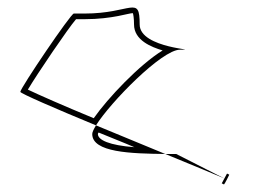

<svg xmlns="http://www.w3.org/2000/svg" viewBox="-20 -514 682 510"><path d="M34 -270C34 -266 126 -226 235 -181C273 -242 410 -382 458 -382C520 -382 351 -384 351 -449C351 -529 330 -478 204 -478H176C168 -478 34 -280 34 -270ZM54 -276C79 -318 161 -439 182 -463H204C280 -463 324 -480 333 -479C334 -476 336 -466 336 -449C336 -407 382 -389 412 -380C350 -342 266 -253 229 -200C149 -233 81 -263 54 -276ZM225 -158C225 -109 328 -106 419 -105C361 -129 295 -156 235 -181C229 -171 225 -163 225 -158ZM240 -158C240 -159 241 -161 242 -162C273 -149 307 -136 337 -123C271 -128 240 -142 240 -158ZM419 -105C495 -74 557 -48 576 -40L448 -105ZM569 -27 575 -24C576 -24 589 -49 589 -50L583 -53ZM576 -40 582 -37Z"/></svg>

Font: Ampere
Style: OuLn
Weight: 400
Version: Version 1